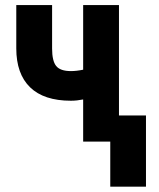

<svg xmlns="http://www.w3.org/2000/svg" viewBox="-20 -548 617 743"><path d="M440.4 0H301.8V-163.1Q277.3 -158.2 254.4 -158.2Q149.9 -158.2 96.4 -210.2Q43 -262.2 43 -360.8V-528.3H181.6V-360.4Q181.6 -312 197.5 -292.5Q213.4 -272.9 254.4 -272.9Q275.9 -272.9 301.8 -278.3V-528.3H440.4ZM544.9 174.3H406.7V-101.1H544.9Z"/></svg>

Font: Roboto Condensed
Style: Bold
Weight: 700
Designer: Google
Version: Version 2.134; 2016